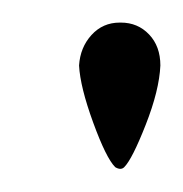

<svg xmlns="http://www.w3.org/2000/svg" viewBox="-20 -433 162 170"><path d="M82 -285Q87 -282 90 -285Q97 -292 109 -322.5Q121 -353 122 -375Q122 -392 112 -402.5Q102 -413 87 -413H86Q71 -413 61 -402Q51 -391 50 -375Q51 -356 62.5 -324.5Q74 -293 82 -285Z"/></svg>

Font: RIT Indira
Style: Bold
Weight: 700
Designer: Sudheer S
Version: 0.9